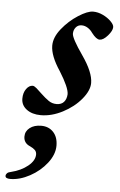

<svg xmlns="http://www.w3.org/2000/svg" viewBox="-119 -464 490 786"><g transform="rotate(5 126.0 -71.0)"><path d="M-26 -47Q-26 -71 -14.5 -87Q-3 -103 12 -103Q18 -103 28 -94.5Q38 -86 49 -75Q68 -57 82.5 -47Q97 -37 115 -37Q135 -37 145.5 -49Q156 -61 157 -81Q157 -108 117 -172Q77 -232 77 -274Q77 -308 105.5 -343.5Q134 -379 171.5 -403Q209 -427 232 -427Q252 -427 272 -417.5Q292 -408 305.5 -394.5Q319 -381 319 -371Q319 -356 301 -335.5Q283 -315 268 -315Q254 -315 235 -340Q227 -352 215 -359.5Q203 -367 190 -367Q175 -367 166 -356Q157 -345 157 -330Q157 -311 203 -245Q249 -179 249 -135Q249 -104 219.5 -68.5Q190 -33 144.5 -9.5Q99 14 55 14Q19 14 -3.5 -3Q-26 -20 -26 -47ZM-67 274Q-67 268 -62 263Q-57 258 -46 256Q-5 246 22.5 223.5Q50 201 50 176Q50 165 43 158Q36 151 23 145Q-4 134 -4 107Q-4 85 14 71Q32 57 61 57Q92 57 111 77.5Q130 98 130 133Q130 169 102.5 204.5Q75 240 33.5 262.5Q-8 285 -47 285Q-67 285 -67 274Z"/></g></svg>

Font: EB Garamond SemiBold
Style: Italic
Weight: 600
Italic angle: -17.2°
Designer: Georg Duffner and Octavio Pardo
Foundry: Georg Duffner
Version: Version 1.000